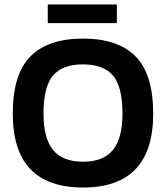

<svg xmlns="http://www.w3.org/2000/svg" viewBox="-20 -826 740 856"><path d="M193 -723V-806H501V-723ZM350 10Q37 10 37 -319Q37 -496 116 -575Q195 -654 350 -654Q505 -654 584 -575Q663 -496 663 -319Q663 10 350 10ZM350 -105Q441 -105 483.5 -157.5Q526 -210 526 -319Q526 -440 483.5 -489.5Q441 -539 350 -539Q259 -539 216.5 -489.5Q174 -440 174 -319Q174 -210 216.5 -157.5Q259 -105 350 -105Z"/></svg>

Font: Kanit Medium
Style: Regular
Weight: 500
Designer: Katatrad Team
Foundry: CadsonDemak
Version: Version 2.000; ttfautohint (v1.8.3)